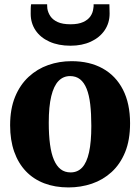

<svg xmlns="http://www.w3.org/2000/svg" viewBox="-20 -850 644 882"><path d="M26.5 -274.5Q26.5 -349.5 49.2 -405Q72 -460.5 111.5 -497Q151 -533.5 201.5 -551.2Q252 -569 308.5 -569Q391.5 -569 451.8 -535.5Q512 -502 544.8 -438.2Q577.5 -374.5 577.5 -283.5Q577.5 -206.5 554.8 -151Q532 -95.5 492.5 -59.5Q453 -23.5 402 -6.2Q351 11 294.5 11Q232.5 11 183 -8Q133.5 -27 98.8 -63.5Q64 -100 45.2 -153.2Q26.5 -206.5 26.5 -274.5ZM304.5 -58Q336.5 -58 357.5 -80.5Q378.5 -103 389 -150.2Q399.5 -197.5 399.5 -271.5Q399.5 -328 394.5 -370.8Q389.5 -413.5 378 -442.2Q366.5 -471 347.8 -485.8Q329 -500.5 302 -500.5Q270.5 -500.5 248.8 -478Q227 -455.5 215.5 -408.2Q204 -361 204 -286.5Q204 -229.5 209.8 -186.8Q215.5 -144 227.8 -115.5Q240 -87 258.8 -72.5Q277.5 -58 304.5 -58ZM304 -640Q248 -640 206.8 -658.8Q165.5 -677.5 143.2 -710.8Q121 -744 121 -786.5Q121 -797 121.2 -810.2Q121.5 -823.5 123 -830.5H196.5Q196.5 -826 196.8 -821Q197 -816 197.5 -810.5Q200.5 -792 211.5 -775.5Q222.5 -759 244.8 -748.8Q267 -738.5 304 -738.5Q340 -738.5 362.2 -748.8Q384.5 -759 395.5 -775.2Q406.5 -791.5 408.5 -810Q409.5 -815.5 410 -820.8Q410.5 -826 410 -830.5H482.5Q482.5 -823.5 483 -810.5Q483.5 -797.5 483.5 -787.5Q483.5 -744.5 460.8 -711Q438 -677.5 397.5 -658.8Q357 -640 304 -640Z"/></svg>

Font: Merriweather 20pt Black
Style: Regular
Weight: 900
Version: Version 2.100